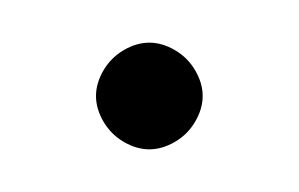

<svg xmlns="http://www.w3.org/2000/svg" viewBox="-20 -295 140 90"><path d="M25 -250Q25 -244 28.5 -238Q32 -232 38 -228.5Q44 -225 50 -225Q56 -225 62 -228.5Q68 -232 71.5 -238Q75 -244 75 -250Q75 -256 71.5 -262Q68 -268 62 -271.5Q56 -275 50 -275Q44 -275 38 -271.5Q32 -268 28.5 -262Q25 -256 25 -250Z"/></svg>

Font: Linefont ExtraLight
Style: Regular
Weight: 250
Monospace: yes
Version: Version 3.002;gftools[0.9.33]